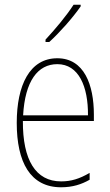

<svg xmlns="http://www.w3.org/2000/svg" viewBox="-20 -835 468 814"><path d="M322 -808V-815H292C260 -766 218 -716 173 -667V-657H189C232 -696 289 -760 322 -808ZM223 -588C106 -588 51 -474 51 -314C51 -148 108 -41 239 -41C287 -41 325 -53 360 -73V-102C317 -77 282 -66 239 -66C131 -66 76 -157 77 -322H378V-349C378 -475 337 -588 223 -588ZM223 -563C314 -563 354 -468 353 -346H78C86 -491 140 -563 223 -563Z"/></svg>

Font: Noto Sans Tamil UI Condensed Thin
Style: Regular
Weight: 100
Width: 3
Designer: Jelle Bosma - Monotype Design Team
Foundry: Monotype Imaging Inc.
Version: Version 2.004